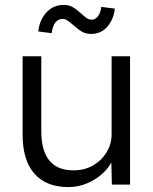

<svg xmlns="http://www.w3.org/2000/svg" viewBox="-20 -751 622 781"><path d="M258 10Q168 10 120 -44.5Q72 -99 72 -203V-522H148V-218Q148 -58 279 -58Q323 -58 358 -78Q393 -98 413.5 -131.5Q434 -165 434 -205V-522H509V0H435L433 -90Q409 -47 360.5 -18.5Q312 10 258 10ZM350 -613Q329 -613 313.5 -622Q298 -631 278 -649Q263 -662 254 -668Q245 -674 235 -674Q198 -674 190 -616L136 -623Q140 -668 168 -699.5Q196 -731 240 -731Q259 -731 274 -723Q289 -715 309 -697Q323 -684 332.5 -677.5Q342 -671 353 -671Q368 -671 378.5 -685Q389 -699 392 -723L447 -716Q443 -674 417.5 -643.5Q392 -613 350 -613Z"/></svg>

Font: Lexend Light
Style: Regular
Weight: 300
Designer: Bonnie Shaver-Troup, Thomas Jockin
Foundry: Lexend
Version: Version 1.007; ttfautohint (v1.8.3)